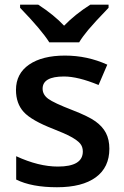

<svg xmlns="http://www.w3.org/2000/svg" viewBox="-20 -786 527 816"><path d="M444.8 -153.8Q444.8 -74.7 387.2 -32.5Q329.6 9.8 222.2 9.8Q114.3 9.8 48.8 -22.9V-122.1Q144 -78.1 226.1 -78.1Q332 -78.1 332 -142.1Q332 -162.6 320.3 -176.3Q308.6 -189.9 281.7 -204.6Q254.9 -219.2 207 -237.8Q113.8 -273.9 80.8 -310.1Q47.9 -346.2 47.9 -403.8Q47.9 -473.1 103.8 -511.5Q159.7 -549.8 255.9 -549.8Q351.1 -549.8 436 -511.2L398.9 -424.8Q311.5 -460.9 252 -460.9Q161.1 -460.9 161.1 -409.2Q161.1 -383.8 184.8 -366.2Q208.5 -348.6 288.1 -317.9Q355 -292 385.3 -270.5Q415.5 -249 430.2 -220.9Q444.8 -192.9 444.8 -153.8ZM441.4 -766.1V-752.9Q379.9 -689 354.7 -658.7Q329.6 -628.4 316.4 -606H189.5Q157.7 -657.2 65.4 -752.9V-766.1H142.6Q210 -722.2 252.4 -676.8Q299.8 -725.6 363.8 -766.1Z"/></svg>

Font: f5_41667          
Style: Regular
Weight: 600
Foundry: Ascender Corporation
Version: Version 1.10